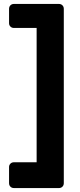

<svg xmlns="http://www.w3.org/2000/svg" viewBox="-20 -796 408 975"><path d="M51 159Q40 159 33 152Q26 145 26 134V52Q26 42 33 35Q40 28 51 28H166V-654H51Q40 -654 33 -661Q26 -668 26 -678V-751Q26 -762 33 -769Q40 -776 51 -776H279Q290 -776 297 -769Q304 -762 304 -751V134Q304 145 297 152Q290 159 279 159Z"/></svg>

Font: Rubik SemiBold
Style: Regular
Weight: 600
Designer: Hubert and Fischer
Foundry: Hubert and Fischer
Version: Version 2.300;gftools[0.9.30]